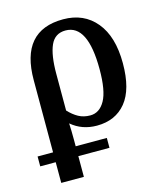

<svg xmlns="http://www.w3.org/2000/svg" viewBox="-120 -633 810 959"><g transform="rotate(-15 285.5 -153.5)"><path d="M77 133H-3V82H77V-291Q77 -547 297 -547Q404 -547 466.5 -471.5Q529 -396 529 -258Q529 -123 474.5 -56.5Q420 10 324 10Q247 10 192 -37Q194 -1 194 49V82H355V133H194V240H77ZM409 -259Q409 -490 294 -490Q239 -490 216.5 -439.5Q194 -389 194 -293V-103Q218 -77 244.5 -62.5Q271 -48 305 -48Q353 -48 381 -98Q409 -148 409 -259Z"/></g></svg>

Font: Noto Serif NarrowSemiBold
Style: Regular
Weight: 600
Width: 4
Designer: Monotype Design Team
Foundry: Monotype Imaging Inc.
Version: Version 1.001